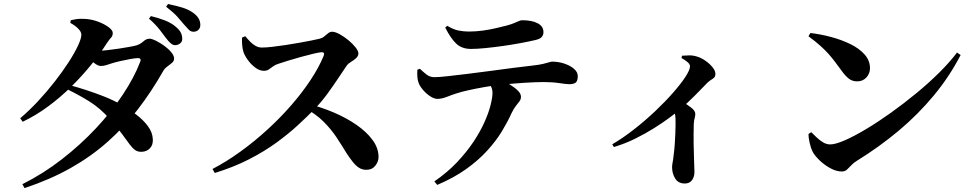

<svg xmlns="http://www.w3.org/2000/svg" viewBox="-20 -871 4940 972"><path d="M821.2 -677.2Q805.9 -697.7 787.5 -721.6Q769.2 -745.5 734.3 -776.7L743.9 -789.6Q782.6 -780.2 815.6 -767.3Q848.5 -754.4 870.6 -734.8Q887.7 -720.4 894.7 -707Q901.8 -693.6 902.5 -677.2Q903.9 -662.8 894.2 -653.3Q884.5 -643.7 868.2 -642.3Q856.7 -641.6 845.2 -651Q833.8 -660.4 821.2 -677.2ZM909.6 -749.3Q895.3 -766.9 877.9 -786.3Q860.6 -805.8 821 -837L830.6 -850.6Q874.9 -841.5 904.2 -832.3Q933.5 -823.1 955.9 -807.6Q974.7 -794.5 984 -779.9Q993.4 -765.3 994.1 -747.3Q994.9 -730.8 985.5 -720.9Q976.1 -711 961.3 -710.3Q946.4 -709.6 935.5 -720.7Q924.7 -731.8 909.6 -749.3ZM335.9 -439.2Q371.8 -429.5 415.8 -415.2Q459.7 -401 505.8 -383Q551.9 -364.9 590.9 -342.7Q632.3 -319.3 669.1 -291.4Q705.9 -263.5 729.1 -232Q752.3 -200.5 753.7 -165.5Q755.2 -137.4 739 -120.3Q722.8 -103.3 697.6 -102.5Q677.7 -101.8 664 -111.4Q650.4 -121.1 635.4 -141.4Q620.4 -161.7 597.5 -193.1Q574.6 -224.4 536.1 -268.1Q487.6 -322.8 434.7 -356Q381.8 -389.2 321.5 -418.5ZM82.3 -272.3Q128.3 -311.3 173.1 -359.4Q217.9 -407.5 257.5 -458.4Q297.1 -509.4 327.3 -556Q357.5 -602.7 374.7 -639.6Q391.9 -676.4 391.9 -695.3Q391.9 -709.8 375.9 -726Q360 -742.2 335.9 -755.1L338.5 -768.8Q353 -772.2 368.6 -774.5Q384.2 -776.7 408.1 -775.4Q442.1 -774 474.9 -762Q507.7 -749.9 529.3 -733.9Q550.8 -717.8 550.8 -704.7Q550.8 -689 542.6 -680.7Q534.3 -672.4 521.1 -652.7Q487.2 -599.4 441.6 -543.2Q396.1 -486.9 341.4 -433Q286.8 -379.1 224.9 -333.1Q163 -287.1 94.9 -254.6ZM93.3 61.5Q198.9 8.5 293.2 -64.7Q387.4 -137.9 465.8 -221.6Q544.2 -305.3 601.6 -391.7Q659.1 -478.1 689.7 -557.8Q697.5 -577.4 677.5 -576.9Q665.1 -576.6 639 -572Q612.9 -567.4 586.8 -561.3Q560.7 -555.2 546.1 -550.4Q530.1 -545.2 517.2 -541.1Q504.4 -537 489.6 -537Q477.1 -537 458.2 -551Q439.3 -565 418.9 -582.4L437.3 -618.2Q453.8 -615.9 464.2 -615.1Q474.6 -614.4 485 -614.4Q497.7 -614.4 524.5 -617.2Q551.2 -620.1 581.7 -624.8Q612.1 -629.5 637.4 -634.1Q662.7 -638.7 672.7 -641.9Q691.8 -648.6 706.3 -661.8Q720.8 -675.1 737.6 -675.1Q748.6 -675.1 769 -665.1Q789.4 -655 810.6 -639.8Q831.8 -624.6 846.6 -607.1Q861.4 -589.6 861.4 -574.3Q861.4 -561.9 850.3 -552.4Q839.3 -542.9 826.4 -533.7Q813.4 -524.5 806.7 -512.2Q747.2 -407.7 678.5 -318.2Q609.8 -228.7 526 -154.1Q442.2 -79.4 338.3 -20.7Q234.4 38 104.2 81.2Z M1205.3 -680.8 1221.7 -687.6Q1233.1 -673.7 1246.2 -660.3Q1259.3 -646.9 1274.1 -638.6Q1288.9 -630.3 1305.6 -630.3Q1326.5 -630.3 1357.7 -633.9Q1388.9 -637.5 1424.5 -642.8Q1460.1 -648.1 1494.7 -654.4Q1529.3 -660.6 1556.7 -666Q1584.1 -671.4 1598.2 -675Q1611.1 -678 1621.3 -686.5Q1631.4 -695 1641.1 -702.7Q1650.7 -710.3 1661.1 -710.3Q1676.6 -710.3 1699.3 -698Q1721.9 -685.6 1743.7 -667.6Q1765.4 -649.6 1779.9 -631.2Q1794.4 -612.8 1794.4 -600.7Q1794.4 -586.8 1782.4 -576.2Q1770.4 -565.6 1756.4 -557.3Q1742.5 -549 1736.2 -540.2Q1717.7 -513.6 1692.6 -475.4Q1667.4 -437.3 1636.9 -395.5Q1606.4 -353.8 1570.1 -316.4Q1535.8 -281.3 1488.6 -237.8Q1441.5 -194.2 1380 -149.3Q1318.5 -104.5 1240.6 -64.5Q1162.8 -24.6 1067.3 4.7L1055.7 -15.5Q1126.7 -52.5 1196.6 -103.1Q1266.6 -153.6 1332 -213.3Q1397.5 -272.9 1453.4 -337Q1509.2 -401 1551.9 -465.4Q1594.6 -529.8 1618.5 -588.1Q1625.9 -607.5 1607.2 -606.7Q1592.3 -605.3 1563.8 -598.4Q1535.4 -591.5 1501.8 -582.3Q1468.2 -573.1 1438 -563.7Q1407.7 -554.4 1388.9 -547.9Q1372.4 -542.8 1361.5 -534.3Q1350.6 -525.9 1340.6 -519.2Q1330.6 -512.5 1315.9 -512.5Q1294 -512.5 1272.4 -528.7Q1250.8 -544.9 1234.7 -567.3Q1218.5 -589.7 1212.5 -607.8Q1207.8 -623.5 1206.1 -642Q1204.4 -660.5 1205.3 -680.8ZM1520.2 -326.4 1536.1 -346.3Q1604.4 -329.1 1668.6 -302Q1732.7 -274.8 1784.2 -239.3Q1835.7 -203.7 1866 -162.5Q1896.4 -121.3 1896.4 -75.8Q1896.4 -53.1 1880.1 -32.2Q1863.8 -11.3 1834.2 -11.3Q1814.5 -11.3 1798.4 -21.2Q1782.3 -31.2 1767.4 -49.6Q1752.5 -68 1735.4 -93.9Q1709.5 -136.6 1682.7 -177Q1655.8 -217.4 1618 -255.2Q1580.1 -293.1 1520.2 -326.4Z M2092.9 -517.9 2105.4 -522.9Q2124.7 -504.9 2140.9 -492.6Q2157.1 -480.3 2180 -480.3Q2200.2 -480.3 2244 -485Q2287.7 -489.7 2344.8 -496.8Q2401.9 -503.9 2463 -512Q2524.1 -520.1 2579.8 -527.5Q2635.5 -534.8 2676.1 -539.1Q2709.9 -542.8 2729.6 -547.6Q2749.4 -552.3 2759.7 -555.7Q2770.1 -559 2774.7 -559Q2806.8 -559 2836.5 -549.2Q2866.2 -539.3 2885.6 -522.8Q2905 -506.4 2905 -485.6Q2905 -461.1 2894.4 -452.9Q2883.8 -444.8 2863 -444.8Q2846.4 -444.8 2811.5 -450.2Q2776.5 -455.6 2733 -455.6Q2693.2 -455.6 2636.1 -452Q2579 -448.4 2516.8 -441.9Q2478.8 -438.3 2434.6 -430.6Q2390.5 -422.9 2352.3 -414.4Q2314.2 -405.9 2293.6 -399Q2268.7 -391.1 2242.8 -380.9Q2216.9 -370.6 2194.6 -370.3Q2178.3 -370.3 2158 -383.5Q2137.8 -396.6 2121.4 -415.9Q2104.9 -435.1 2099.2 -451.8Q2093.8 -465.6 2092.8 -482.8Q2091.8 -499.9 2092.9 -517.9ZM2193.6 65.1 2178.9 47.4Q2244.4 2.4 2293.1 -49.1Q2341.9 -100.5 2376.6 -152.6Q2411.3 -204.6 2432.7 -252.8Q2454.2 -301 2463.7 -339.6Q2473.3 -378.2 2473.3 -401.4Q2473.3 -416.4 2466.5 -432Q2459.6 -447.5 2442.8 -462.9L2509.6 -473.1Q2539.4 -456.9 2563.6 -441.6Q2587.9 -426.4 2602.6 -411.3Q2617.4 -396.3 2617.4 -380.9Q2617.4 -368.5 2610 -358.4Q2602.5 -348.3 2591.5 -334.6Q2580.5 -321 2568.7 -296.1Q2549.7 -253.7 2520.4 -205.5Q2491.1 -157.4 2446.8 -108.7Q2402.6 -60 2340.5 -15.5Q2278.3 29 2193.6 65.1ZM2689.5 -668.1Q2660.1 -661.2 2617.4 -653.2Q2574.8 -645.2 2528.4 -638.6Q2481.9 -632.1 2439.1 -627.7Q2396.3 -623.3 2364.5 -623.3Q2317.4 -623.3 2289.1 -650.6Q2260.9 -677.8 2234 -731.3L2244.4 -740.4Q2275.3 -721.4 2301.7 -716.3Q2328.2 -711.3 2353.2 -711.3Q2389.9 -711.3 2425.9 -716.4Q2461.9 -721.4 2493 -729Q2524.1 -736.5 2544.5 -741.5Q2569.9 -748.5 2584.4 -754.7Q2598.8 -760.8 2607.5 -764.7Q2616.2 -768.6 2622.8 -768.6Q2672.9 -768.6 2702.1 -753.2Q2731.3 -737.7 2731.3 -708.4Q2731.3 -693.6 2722.4 -683.6Q2713.5 -673.5 2689.5 -668.1Z M3429.9 -577.1 3432.9 -589Q3449.3 -590.1 3468.2 -590.6Q3487.1 -591.1 3506.4 -585.3Q3529.2 -578.9 3551.2 -563.5Q3573.2 -548.1 3587.5 -530.3Q3601.7 -512.4 3601.7 -497.3Q3601.7 -485.2 3596 -479Q3590.3 -472.8 3581.1 -467.5Q3571.9 -462.1 3560.9 -451.8Q3536.2 -426.6 3498.3 -387.8Q3460.4 -349.1 3414.2 -310.3Q3397.7 -296.3 3365.7 -272.5Q3333.7 -248.8 3290.3 -221.6Q3247 -194.4 3195.4 -168.9Q3143.8 -143.5 3087.9 -126.6L3079.5 -140.5Q3134.1 -172.4 3189.8 -216.1Q3245.6 -259.7 3296.6 -307.9Q3347.5 -356.2 3387.2 -401.3Q3426.8 -446.3 3450 -481.9Q3473.1 -517.4 3473.1 -535.4Q3473.1 -546.7 3458.5 -558.4Q3443.9 -570.1 3429.9 -577.1ZM3379 -332.1 3421.5 -367.4Q3452.1 -345.6 3476 -328.5Q3499.9 -311.4 3499.9 -294.8Q3499.9 -284.2 3496.6 -272.5Q3493.2 -260.9 3492.2 -243.2Q3490.9 -193.8 3491.5 -144.8Q3492.1 -95.8 3493.8 -57.4Q3495.6 -19 3495.6 -0.4Q3495.6 24.3 3483.3 41.1Q3471 58 3446.8 58Q3413.8 58 3398.1 32.6Q3382.4 7.2 3382.4 -24.6Q3382.4 -35.4 3385.3 -49.5Q3388.2 -63.7 3389.9 -82Q3394.1 -113.1 3396 -141.5Q3397.8 -169.8 3398.8 -194.1Q3399.8 -218.5 3400 -237.6Q3400.1 -256.7 3399.8 -269.7Q3399.6 -288.8 3394.1 -302.7Q3388.6 -316.6 3379 -332.1Z M4082.5 -703.9Q4133.9 -698 4187.2 -683.8Q4240.5 -669.6 4285.2 -647.7Q4329.9 -625.8 4357.1 -595.2Q4384.3 -564.6 4384.3 -525.7Q4384.3 -498.9 4366.3 -479Q4348.2 -459.1 4319.2 -459.1Q4294.7 -459.1 4277.6 -472.5Q4260.4 -485.8 4241.1 -512.2Q4223.1 -536.8 4207.9 -557.1Q4192.7 -577.4 4175.2 -597.2Q4157.8 -617 4133.5 -638.7Q4109.3 -660.5 4072.9 -687.5ZM4824.8 -604.9 4843.2 -592.5Q4786.6 -483.2 4707.5 -387.7Q4628.4 -292.3 4530.1 -209.7Q4431.8 -127.2 4316 -55.7Q4300.3 -45.9 4289 -33.6Q4277.8 -21.4 4267.5 -12.1Q4257.2 -2.8 4242.1 -2.8Q4213.9 -2.8 4183.6 -19.4Q4153.2 -36 4129.3 -59.1Q4105.4 -82.2 4094.7 -101.7Q4085.5 -119.3 4079.3 -145.6Q4073 -171.8 4073.2 -193L4087 -201.8Q4098.9 -190.3 4114 -175.6Q4129.2 -160.8 4146.9 -150.3Q4164.6 -139.9 4182.5 -139.9Q4209.4 -139.9 4256.8 -160.6Q4304.1 -181.3 4364.4 -217.3Q4424.7 -253.3 4490 -300Q4555.3 -346.6 4618.7 -398.8Q4682.2 -451 4735.6 -504.1Q4789 -557.2 4824.8 -604.9Z"/></svg>

Font: Noto Serif SC
Style: Regular
Weight: 200
Designer: Ryoko NISHIZUKA 西塚涼子 (kana & ideographs); Frank Grießhammer (Latin, Greek & Cyrillic); Wenlong ZHANG 张文龙 (bopomofo); San
Foundry: Adobe
Version: Version 2.001;hotconv 1.1.0;makeotfexe 2.6.0